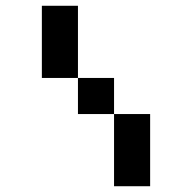

<svg xmlns="http://www.w3.org/2000/svg" viewBox="-20 -645 665 665"><path d="M375 0V-250H250V-375H125V-625H250V-375H375V-250H500V0Z"/></svg>

Font: Silkscreen
Style: Regular
Weight: 400
Designer: Jason Kottke
Foundry: Jason Kottke
Version: Version 1.001; ttfautohint (v1.8.4.7-5d5b)